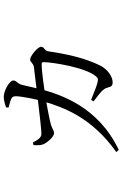

<svg xmlns="http://www.w3.org/2000/svg" viewBox="168 -772 663 1040"><g transform="rotate(-90 500.0 -251.5)"><path d="M196.9 46.3 208.7 59.6C444.2 -51.6 507.7 -258.4 534 -350.8C542.9 -385.5 554.1 -436.1 560.3 -462.6C567.4 -491.8 584.5 -491.8 584.5 -511.6C584.5 -532.1 529.7 -562.6 496.4 -563.3C478.9 -563.3 454.5 -556.2 438.4 -550.5L438.6 -536.6C452.5 -533.1 471.4 -528.9 484.4 -522.8C495.6 -517.9 499.2 -511.3 499.2 -496.7C499.2 -468.5 482.8 -387.7 472.1 -351.1C439.6 -238.1 382.2 -84.1 196.9 46.3ZM574.4 26.7C605.4 26.7 644.2 -0.3 664.1 -38.2C706.8 -122.9 728.6 -225.8 742.3 -321.2C745.7 -344.1 767.3 -343.2 767.3 -360.8C767.3 -379.6 716.5 -420.3 698.3 -420.3C683.8 -420.3 677.3 -402 656.9 -399.8C576.4 -390.9 337.4 -359.3 295.6 -359.3C272.5 -359.3 261.1 -383 248.5 -405.6L234.6 -402C233.2 -383.5 232.7 -365.7 238.6 -350C246.1 -330.5 278.2 -290.9 298.9 -290.9C315.4 -290.9 323.4 -301.6 346.4 -308C372.9 -315.5 457.4 -331.6 498.5 -337.2C544.9 -344.8 630.5 -357.8 675.1 -357.8C680.9 -357.8 683.9 -354.2 683.9 -348.6C683.9 -300.6 655.7 -123.3 608.4 -65.4C597.8 -51.8 590.6 -50.8 571.1 -56.1C554 -59.8 516.4 -75.3 479.6 -90.1L471.4 -76.6C517.3 -41.2 539.2 -27.5 546.2 -0.1C550.4 19.5 557.2 26.7 574.4 26.7Z"/></g></svg>

Font: Source Han Serif CN VF
Style: Regular
Weight: 250
Designer: Ryoko NISHIZUKA 西塚涼子 (kana & ideographs); Frank Grießhammer (Latin, Greek & Cyrillic); Wenlong ZHANG 张文龙 (bopomofo); San
Foundry: Adobe
Version: Version 2.002;hotconv 1.1.0;makeotfexe 2.6.0